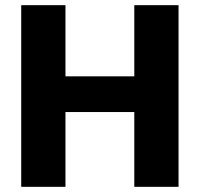

<svg xmlns="http://www.w3.org/2000/svg" viewBox="-20 -722 771 742"><path d="M233 0V-289H499V0H670V-702H499V-427H233V-702H62V0Z"/></svg>

Font: Poppins
Style: Bold
Weight: 700
Designer: Ninad Kale (Devanagari), Jonny Pinhorn (Latin)
Foundry: Indian Type Foundry
Version: 4.004